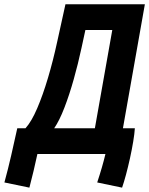

<svg xmlns="http://www.w3.org/2000/svg" viewBox="-78 -713 690 889"><path d="M58.1 155.8 -57.6 131.8Q-40.5 69.3 -26.1 6.3Q-11.7 -56.6 2 -119.1H40Q67.9 -149.9 94.2 -211.4Q120.6 -272.9 144.3 -352.8Q168 -432.6 186.5 -518.1L225.1 -693.4H592.8L491.2 -119.1H546.4Q544.9 -94.2 538.8 -57.4Q532.7 -20.5 523.9 19.5Q515.1 59.6 505.4 95.7Q495.6 131.8 487.3 155.8L372.1 131.8Q396.5 58.1 410.2 0H95.2Q86.4 40 77.4 78.6Q68.4 117.2 58.1 155.8ZM361.3 -119.1 441.9 -574.2H317.4L299.3 -490.7Q283.7 -418 263.4 -345.9Q243.2 -273.9 220.2 -214.4Q197.3 -154.8 172.9 -119.1Z"/></svg>

Font: Cascadia Mono
Style: Bold Italic
Weight: 700
Italic angle: -10°
Monospace: yes
Designer: Aaron Bell
Foundry: Saja Typeworks
Version: Version 2404.023; ttfautohint (v1.8.4)